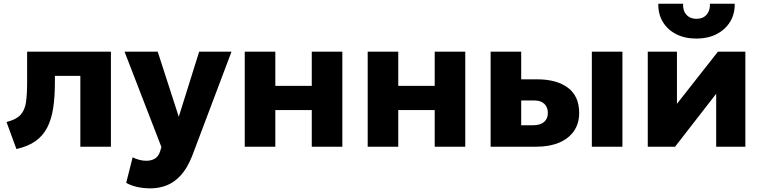

<svg xmlns="http://www.w3.org/2000/svg" viewBox="-20 -787 4086 1030"><path d="M68 12.5 15 -132.5Q66.5 -145.5 89.8 -170.5Q113 -195.5 119.2 -237.8Q125.5 -280 125.5 -345V-510H575V0H411V-380H274.5V-345Q274.5 -267 265.2 -206.8Q256 -146.5 233.2 -102.5Q210.5 -58.5 170.5 -30Q130.5 -1.5 68 12.5Z M787 223.5Q752 223.5 718.5 216.5Q685 209.5 657 194L691.5 57Q708 65.5 727.5 70.5Q747 75.5 764 75.5Q791.5 75.5 810.8 64Q830 52.5 838.5 26L846 2L648 -510H826L939 -160.5L1048.5 -510H1222L1010.5 50.5Q984.5 115.5 950.2 153.2Q916 191 874.5 207.2Q833 223.5 787 223.5Z M1293 0V-510H1457V-326.5H1652.5V-510H1816.5V0H1652.5V-196.5H1457V0Z M1952.5 0V-510H2116.5V-326.5H2312V-510H2476V0H2312V-196.5H2116.5V0Z M2612 0V-510H2776V-115H2839Q2877.5 -115 2898.2 -132.2Q2919 -149.5 2919 -181Q2919 -211.5 2900.2 -229.8Q2881.5 -248 2847 -248H2759.5V-361.5H2860.5Q2966.5 -361.5 3026.8 -316.2Q3087 -271 3087 -181Q3087 -124.5 3059 -84Q3031 -43.5 2979.5 -21.8Q2928 0 2858 0ZM3155 0V-510H3319V0Z M3455 0V-510H3611.5V-230L3831.5 -510H3978.5V0H3822V-284L3601.5 0ZM3716.5 -580Q3654 -580 3607.5 -603.8Q3561 -627.5 3535.8 -669.5Q3510.5 -711.5 3511.5 -767H3644.5Q3642.5 -730.5 3662.2 -708.2Q3682 -686 3716.5 -686Q3751 -686 3770.5 -708.2Q3790 -730.5 3788.5 -767H3921.5Q3922.5 -712.5 3896.8 -670.2Q3871 -628 3824.2 -604Q3777.5 -580 3716.5 -580Z"/></svg>

Font: Geologica Roman
Style: Bold
Weight: 700
Designer: Sindre Bremnes, Frode Helland
Foundry: Monokrom Skriftforlag AS
Version: Version 1.010;gftools[0.9.28]